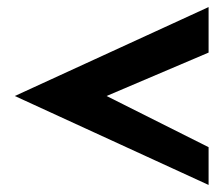

<svg xmlns="http://www.w3.org/2000/svg" viewBox="-20 -554 612 544"><path d="M571 -30V-137L282 -282L571 -405V-534L22 -282Z"/></svg>

Font: Charger
Style: Hemi
Weight: 900
Designer: Jasper
Foundry: Cannot Into Space Fonts
Version: Version 0.99